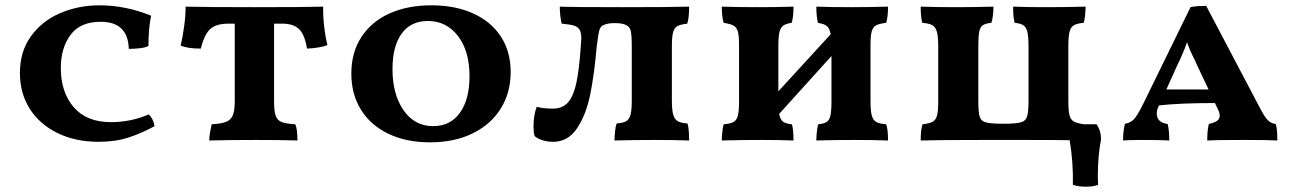

<svg xmlns="http://www.w3.org/2000/svg" viewBox="-20 -527 4867 723"><path d="M539 -354Q529 -348 507.5 -345.5Q486 -343 465 -343Q462 -445 359 -445Q282 -445 245.5 -395.5Q209 -346 209 -271Q209 -180 257.5 -123.5Q306 -67 398 -67Q472 -67 540 -96Q557 -81 562 -52Q513 -25 463.5 -9Q414 7 351 7Q264 7 196.5 -26Q129 -59 92 -117.5Q55 -176 55 -252Q55 -333 96.5 -390.5Q138 -448 206.5 -477.5Q275 -507 355 -507Q452 -507 549 -468Q539 -421 539 -354Z M1213 -357Q1183 -346 1136 -344Q1128 -395 1107 -416.5Q1086 -438 1042 -438H1012V-146Q1012 -109 1018 -91.5Q1024 -74 1040.5 -67.5Q1057 -61 1092 -59Q1100 -42 1100 2Q1032 0 945 0Q842 0 768 2Q768 -11 771 -28.5Q774 -46 777 -59Q813 -61 831 -68Q849 -75 856.5 -92.5Q864 -110 864 -146V-438H841Q793 -438 771 -417Q749 -396 736 -344Q684 -344 660 -356Q668 -386 673.5 -428Q679 -470 679 -502Q746 -500 940 -500Q1131 -500 1197 -502Q1196 -470 1200.5 -429.5Q1205 -389 1213 -357Z M1303 -250Q1303 -329 1340.5 -387Q1378 -445 1446 -476Q1514 -507 1605 -507Q1694 -507 1761.5 -476.5Q1829 -446 1866 -389.5Q1903 -333 1903 -256Q1903 -178 1865.5 -118Q1828 -58 1759.5 -24.5Q1691 9 1599 9Q1510 9 1443 -23Q1376 -55 1339.5 -113.5Q1303 -172 1303 -250ZM1748 -240Q1748 -335 1704.5 -391.5Q1661 -448 1591 -448Q1527 -448 1492.5 -400.5Q1458 -353 1458 -267Q1458 -172 1499.5 -112Q1541 -52 1611 -52Q1676 -52 1712 -102.5Q1748 -153 1748 -240Z M1993 -15Q1989 -28 1989 -51Q1989 -92 2001 -125Q2025 -118 2062 -118Q2099 -118 2119.5 -142Q2140 -166 2150.5 -215.5Q2161 -265 2167 -352Q2169 -376 2169 -382Q2169 -404 2162.5 -415Q2156 -426 2141.5 -430.5Q2127 -435 2095 -438Q2088 -468 2088 -502Q2132 -500 2323 -500Q2505 -500 2575 -502Q2575 -460 2568 -438Q2542 -435 2530.5 -428.5Q2519 -422 2514.5 -405Q2510 -388 2510 -352V-150Q2510 -113 2515 -95.5Q2520 -78 2531.5 -71Q2543 -64 2569 -62Q2575 -41 2575 2Q2517 0 2445 0Q2370 0 2294 2Q2294 -13 2296 -32Q2298 -51 2302 -62Q2327 -64 2338.5 -71Q2350 -78 2354.5 -95.5Q2359 -113 2359 -150V-352Q2359 -395 2355 -411Q2351 -427 2337 -433Q2323 -440 2294 -440Q2268 -440 2254 -433Q2242 -429 2237.5 -415Q2233 -401 2227 -352Q2218 -247 2202.5 -171Q2187 -95 2153 -44Q2119 7 2063 7Q2040 7 2021 0.5Q2002 -6 1993 -15Z M3317 -59Q3324 -41 3324 2Q3266 0 3194 0Q3126 0 3054 2Q3054 -13 3056 -31Q3058 -49 3061 -59Q3082 -61 3092.5 -67.5Q3103 -74 3107 -91.5Q3111 -109 3111 -145V-316L2914 -98Q2918 -77 2928.5 -69Q2939 -61 2962 -59Q2968 -40 2968 2Q2912 0 2846 0Q2772 0 2698 2Q2698 -13 2700 -31Q2702 -49 2705 -59Q2730 -61 2742 -67.5Q2754 -74 2758.5 -91.5Q2763 -109 2763 -145V-357Q2763 -392 2758.5 -408Q2754 -424 2742.5 -430.5Q2731 -437 2705 -441Q2698 -463 2698 -502Q2756 -500 2840 -500Q2900 -500 2968 -502Q2968 -461 2961 -441Q2940 -438 2929.5 -430.5Q2919 -423 2915 -405.5Q2911 -388 2911 -353V-183L3108 -398Q3104 -420 3094 -428.5Q3084 -437 3060 -441Q3054 -465 3054 -502Q3110 -500 3187 -500Q3252 -500 3324 -502Q3324 -464 3317 -441Q3291 -438 3279 -431.5Q3267 -425 3262.5 -408.5Q3258 -392 3258 -357V-145Q3258 -109 3263 -91.5Q3268 -74 3280 -67.5Q3292 -61 3317 -59Z M4114 136 4115 169Q4097 176 4069 176Q4041 176 4020 169Q4022 86 4008 1Q3967 0 3827 0H3682Q3519 0 3447 2Q3447 -38 3454 -59Q3480 -62 3492 -68.5Q3504 -75 3508.5 -92Q3513 -109 3513 -145V-353Q3513 -390 3508 -407.5Q3503 -425 3491 -432Q3479 -439 3453 -441Q3447 -461 3447 -502Q3505 -500 3578 -500Q3647 -500 3721 -502Q3721 -488 3719 -469.5Q3717 -451 3713 -441Q3691 -439 3681 -432Q3671 -425 3667.5 -408Q3664 -391 3664 -353V-147Q3664 -107 3668.5 -90Q3673 -73 3687 -68Q3703 -61 3758 -61Q3812 -61 3829 -68Q3843 -73 3848 -90Q3853 -107 3853 -147V-353Q3853 -390 3848.5 -407.5Q3844 -425 3833.5 -432Q3823 -439 3801 -441Q3795 -461 3795 -502Q3851 -500 3919 -500Q3992 -500 4068 -502Q4068 -487 4066 -469Q4064 -451 4061 -441Q4036 -439 4024 -432Q4012 -425 4007.5 -407.5Q4003 -390 4003 -353V-145Q4003 -109 4007.5 -92.5Q4012 -76 4023.5 -69.5Q4035 -63 4061 -59H4109Q4126 -36 4126 -2Q4114 61 4114 136Z M4790 2Q4760 0 4664 0Q4555 0 4526 2Q4526 -36 4532 -60Q4553 -65 4563 -72Q4573 -79 4573 -91Q4573 -102 4566 -116L4555 -139Q4422 -139 4344 -130L4343 -127Q4336 -113 4336 -99Q4336 -66 4377 -60Q4383 -36 4383 2Q4345 0 4287 0Q4226 0 4209 2Q4209 -32 4216 -61Q4237 -64 4250 -78Q4263 -92 4284 -134L4463 -500Q4477 -503 4491 -504Q4505 -505 4522 -505L4722 -125Q4742 -86 4754.5 -74Q4767 -62 4784 -60Q4790 -42 4790 2ZM4531 -190 4488 -281 4479 -301Q4460 -338 4450 -368Q4443 -346 4424 -304L4414 -283L4372 -190Z"/></svg>

Font: Vollkorn SC
Style: Bold
Weight: 700
Designer: Friedrich Althausen
Foundry: Friedrich Althausen
Version: Version 4.015